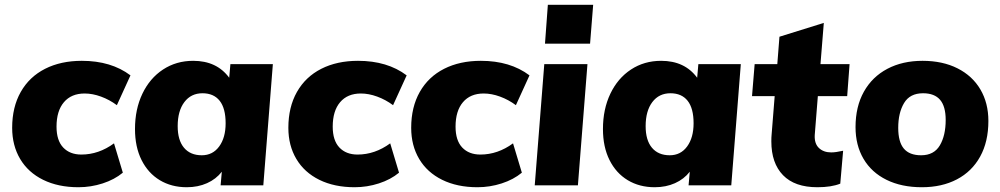

<svg xmlns="http://www.w3.org/2000/svg" viewBox="-20 -777 4194 805"><path d="M31 -241Q31 -328 67 -391.5Q103 -455 169 -488.5Q235 -522 323 -522Q446 -522 527 -461L470 -336Q439 -359 403.5 -372Q368 -385 335 -385Q279 -385 248 -348.5Q217 -312 217 -246Q217 -188 245 -158.5Q273 -129 321 -129Q394 -129 458 -176L495 -53Q460 -24 410.5 -8Q361 8 309 8Q224 8 161 -23Q98 -54 64.5 -110.5Q31 -167 31 -241Z M1124 -508 1084 0H905L910 -57Q886 -26 848 -9Q810 8 763 8Q699 8 650 -21.5Q601 -51 573.5 -106Q546 -161 546 -236Q546 -319 577 -384Q608 -449 663.5 -485.5Q719 -522 790 -522Q889 -522 941 -451L946 -508ZM926 -260Q926 -323 901 -354.5Q876 -386 829 -386Q781 -386 753 -349Q725 -312 725 -248Q725 -189 751.5 -157.5Q778 -126 826 -126Q872 -126 899 -163Q926 -200 926 -260Z M1189 -241Q1189 -328 1225 -391.5Q1261 -455 1327 -488.5Q1393 -522 1481 -522Q1604 -522 1685 -461L1628 -336Q1597 -359 1561.5 -372Q1526 -385 1493 -385Q1437 -385 1406 -348.5Q1375 -312 1375 -246Q1375 -188 1403 -158.5Q1431 -129 1479 -129Q1552 -129 1616 -176L1653 -53Q1618 -24 1568.5 -8Q1519 8 1467 8Q1382 8 1319 -23Q1256 -54 1222.5 -110.5Q1189 -167 1189 -241Z M1704 -241Q1704 -328 1740 -391.5Q1776 -455 1842 -488.5Q1908 -522 1996 -522Q2119 -522 2200 -461L2143 -336Q2112 -359 2076.5 -372Q2041 -385 2008 -385Q1952 -385 1921 -348.5Q1890 -312 1890 -246Q1890 -188 1918 -158.5Q1946 -129 1994 -129Q2067 -129 2131 -176L2168 -53Q2133 -24 2083.5 -8Q2034 8 1982 8Q1897 8 1834 -23Q1771 -54 1737.5 -110.5Q1704 -167 1704 -241Z M2262 -508H2443L2403 0H2222ZM2467 -757 2454 -594H2265L2277 -757Z M3086 -508 3046 0H2867L2872 -57Q2848 -26 2810 -9Q2772 8 2725 8Q2661 8 2612 -21.5Q2563 -51 2535.5 -106Q2508 -161 2508 -236Q2508 -319 2539 -384Q2570 -449 2625.5 -485.5Q2681 -522 2752 -522Q2851 -522 2903 -451L2908 -508ZM2888 -260Q2888 -323 2863 -354.5Q2838 -386 2791 -386Q2743 -386 2715 -349Q2687 -312 2687 -248Q2687 -189 2713.5 -157.5Q2740 -126 2788 -126Q2834 -126 2861 -163Q2888 -200 2888 -260Z M3396 -211Q3394 -175 3413.5 -156.5Q3433 -138 3465 -138Q3484 -138 3515 -145L3503 -7Q3466 8 3407 8Q3312 8 3263 -42.5Q3214 -93 3214 -184Q3214 -202 3215 -211L3228 -374H3133L3144 -508H3239L3248 -623L3434 -681L3420 -508H3542L3532 -374H3409Z M3567 -244Q3567 -330 3602 -392.5Q3637 -455 3700.5 -488.5Q3764 -522 3848 -522Q3932 -522 3994.5 -490.5Q4057 -459 4090.5 -402Q4124 -345 4124 -270Q4124 -183 4089.5 -120.5Q4055 -58 3992 -25Q3929 8 3845 8Q3760 8 3697 -23Q3634 -54 3600.5 -111Q3567 -168 3567 -244ZM3945 -274Q3945 -331 3921.5 -358.5Q3898 -386 3850 -386Q3795 -386 3770.5 -345Q3746 -304 3746 -241Q3746 -182 3769.5 -154Q3793 -126 3842 -126Q3896 -126 3920.5 -167.5Q3945 -209 3945 -274Z"/></svg>

Font: Muli Black
Style: Italic
Weight: 900
Italic angle: -4.541°
Designer: Vernon Adams
Foundry: Vernon Adams
Version: Version 2.001